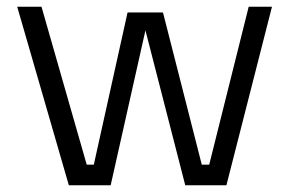

<svg xmlns="http://www.w3.org/2000/svg" viewBox="-20 -549 867 569"><path d="M31 -529H103L237 -61H258L358 -512H463L578 -61H600L717 -529H786L651 0H529L411 -459L308 0H184Z"/></svg>

Font: Sora-SIA Light
Style: Regular
Weight: 300
Designer: Jonathan Barnbrook, Julián Moncada
Foundry: Barnbrook Fonts
Version: Version 2.000